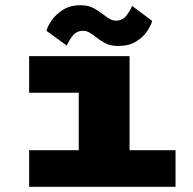

<svg xmlns="http://www.w3.org/2000/svg" viewBox="-20 -715 740 735"><path d="M91.5 0V-140H281.5V-360H91.5V-500H476V-140H652V0ZM433 -539Q402 -539 382 -550Q362 -561 346.5 -573.5Q334.5 -583 323 -590Q311.5 -597 298 -597Q272.5 -597 257.5 -577.2Q242.5 -557.5 235.5 -540.5L158 -597Q161 -612 176.5 -635.2Q192 -658.5 220 -676.8Q248 -695 287.5 -695Q318 -695 338.2 -684Q358.5 -673 374 -660.5Q387 -650.5 398.8 -643.2Q410.5 -636 424.5 -636Q449 -636 464 -655.5Q479 -675 485.5 -692.5L562.5 -635Q558.5 -618.5 543.5 -595.8Q528.5 -573 501 -556Q473.5 -539 433 -539Z"/></svg>

Font: Trispace SemiExpanded ExtraBold
Style: Regular
Weight: 800
Width: 6
Designer: Tyler Finck
Foundry: Etcetera Type Company
Version: Version 1.210; ttfautohint (v1.8.3)